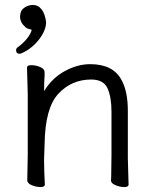

<svg xmlns="http://www.w3.org/2000/svg" viewBox="-20 -744 628 775"><path d="M496 -105 499 1Q499 11 481.5 11Q464 11 446 3.5Q428 -4 428 -16V-17Q429 -25 429 -44L430 -115V-293Q430 -352 414 -387.5Q398 -423 348 -423Q269 -423 215.5 -365.5Q162 -308 160 -162Q159 -129 158 -105V-89Q158 -59 161 1Q161 11 143.5 11Q126 11 108 3.5Q90 -4 90 -17L92 -115V-364L89 -471Q89 -481 106.5 -481Q124 -481 142 -473.5Q160 -466 160 -453V-439Q158 -411 158 -376Q190 -429 241.5 -457Q293 -485 344 -485Q436 -485 470 -422Q496 -376 496 -297ZM59 -527Q45 -527 45 -541Q45 -549 51 -553Q70 -566 87 -586Q104 -606 108 -624Q106 -625 97 -627Q88 -629 83 -634Q61 -653 61 -676.5Q61 -700 77 -712Q93 -724 113.5 -724Q134 -724 148 -706Q162 -688 166 -655Q166 -621 137 -584Q108 -547 67 -529Q63 -527 59 -527Z"/></svg>

Font: Fusion Kai T
Style: Regular
Weight: 400
Designer: Fontworks Inc.
Version: Version 24.134;May 13, 2024